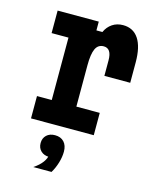

<svg xmlns="http://www.w3.org/2000/svg" viewBox="-128 -713 857 1055"><g transform="rotate(15 300.0 -185.5)"><path d="M71 -610H305V-560H339Q353 -591 379 -608.5Q405 -626 440 -626Q498 -626 528.5 -580Q559 -534 559 -446V-330H412V-418Q412 -486 367 -486Q335 -486 321 -456Q307 -426 307 -362V-127H440V0H83V-127H167V-482H71ZM235 179Q205 179 187 162Q169 145 169 117Q169 89 187 72Q205 55 235 55Q265 55 283 72.5Q301 90 301 117Q301 145 283 162Q265 179 235 179ZM164 255Q196 234 213 210.5Q230 187 230 169L235 55Q268 55 286.5 75Q305 95 305 130Q305 160 295 193.5Q285 227 268 255Z"/></g></svg>

Font: Martian Mono Condensed SemiBold
Style: Regular
Weight: 600
Width: 3
Designer: Roman Shamin
Foundry: Evil Martians
Version: Version 1.000